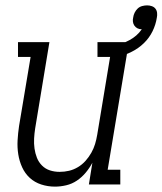

<svg xmlns="http://www.w3.org/2000/svg" viewBox="-20 -687 605 715"><path d="M185 8Q158 8 133.5 0Q109 -8 91 -24.5Q73 -41 62.5 -64Q52 -87 48 -112.5Q44 -138 45.5 -164.5Q47 -191 51 -218L94 -475H47V-530H164L111 -209Q108 -190 107 -171Q106 -152 108.5 -134Q111 -116 117.5 -99.5Q124 -83 136.5 -70.5Q149 -58 166 -52.5Q183 -47 202 -47Q220 -47 237 -51Q254 -55 270 -64.5Q286 -74 298.5 -88Q311 -102 320 -118Q329 -134 334 -150.5Q339 -167 342 -185L390 -475H343V-530H460L381 -55H428V0H311L324 -81Q314 -62 299.5 -44.5Q285 -27 266.5 -14.5Q248 -2 226.5 3Q205 8 185 8ZM421 -475 408 -517Q422 -520 436 -525.5Q450 -531 463 -538Q476 -545 487.5 -555Q499 -565 508 -578Q499 -578 492 -581.5Q485 -585 480.5 -591.5Q476 -598 475 -606Q474 -614 476 -622Q477 -631 481.5 -640Q486 -649 493 -655.5Q500 -662 509.5 -664.5Q519 -667 528 -667Q537 -667 545.5 -664Q554 -661 559 -654.5Q564 -648 565 -639Q566 -630 564 -621Q560 -595 548 -570.5Q536 -546 516 -526.5Q496 -507 471 -494.5Q446 -482 421 -475Z"/></svg>

Font: Iosevka Curly Slab LtObl
Style: Regular
Weight: 300
Italic angle: -9°
Monospace: yes
Designer: Belleve Invis
Foundry: Belleve Invis
Version: Version 11.0.0; ttfautohint (v1.8.3)